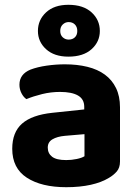

<svg xmlns="http://www.w3.org/2000/svg" viewBox="-20 -764 575 800"><path d="M256 -97Q278 -97 299.5 -101.5Q321 -106 332 -113V-205L250 -198Q218 -195 198.5 -183.5Q179 -172 179 -149Q179 -125 197 -111Q215 -97 256 -97ZM250 -496Q302 -496 344.5 -485.5Q387 -475 417 -453Q447 -431 463.5 -397Q480 -363 480 -317V-91Q480 -65 466.5 -49.5Q453 -34 434 -23Q403 -4 358 6Q313 16 256 16Q153 16 92 -23.5Q31 -63 31 -144Q31 -213 72 -249Q113 -285 198 -294L331 -308V-319Q331 -351 305 -366Q279 -381 230 -381Q192 -381 155.5 -372Q119 -363 90 -351Q78 -359 69.5 -375.5Q61 -392 61 -411Q61 -455 107 -474Q136 -485 174.5 -490.5Q213 -496 250 -496ZM138 -635Q138 -681 172 -712.5Q206 -744 265 -744Q327 -744 361.5 -712.5Q396 -681 396 -635Q396 -590 361.5 -559Q327 -528 265 -528Q206 -528 172 -559Q138 -590 138 -635ZM231 -635Q231 -618 241.5 -608.5Q252 -599 266 -599Q282 -599 292 -608.5Q302 -618 302 -635Q302 -652 292 -662Q282 -672 266 -672Q252 -672 241.5 -662Q231 -652 231 -635Z"/></svg>

Font: Baloo Bhai 2
Style: Bold
Weight: 700
Designer: Supriya Tembe, Noopur Datye and Ek Type
Foundry: Ek Type
Version: Version 1.640;PS 1.000;hotconv 16.6.51;makeotf.lib2.5.65220;